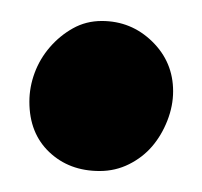

<svg xmlns="http://www.w3.org/2000/svg" viewBox="-20 -345 193 183"><path d="M77 -325Q105 -325 125 -305.5Q145 -286 145 -258Q145 -244 139.5 -230Q134 -216 125 -205.5Q116 -195 103 -188.5Q90 -182 75 -182Q46 -182 27 -200Q8 -218 8 -248Q8 -262 13 -275.5Q18 -289 27.5 -300Q37 -311 49.5 -318Q62 -325 77 -325Z"/></svg>

Font: r_Neptun CAT
Style: Regular
Weight: 400
Foundry: Peter Wiegel, CAT-Fonts
Version: Version 1.000;June 8, 2024;FontCreator 14.0.0.2814 32-bit